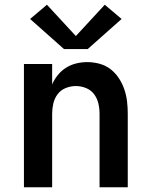

<svg xmlns="http://www.w3.org/2000/svg" viewBox="-20 -790 640 810"><path d="M81 0V-520H200V-434Q209 -455 224 -473.5Q239 -492 259 -504.5Q279 -517 302 -522.5Q325 -528 348 -528Q374 -528 400 -521Q426 -514 446.5 -498Q467 -482 481.5 -460Q496 -438 504.5 -413Q513 -388 516 -362Q519 -336 519 -310V0H400V-310Q400 -332 395 -353.5Q390 -375 377 -392.5Q364 -410 343 -418.5Q322 -427 300 -427Q278 -427 257 -418.5Q236 -410 223 -392.5Q210 -375 205 -353.5Q200 -332 200 -310V0ZM250 -583 107 -710 178 -770 300 -638 422 -770 493 -710 350 -583Z"/></svg>

Font: Iosevka SS04 Extended
Style: Bold
Weight: 700
Width: 7
Monospace: yes
Designer: Belleve Invis
Foundry: Belleve Invis
Version: Version 19.0.0; ttfautohint (v1.8.4)